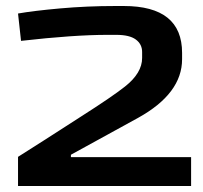

<svg xmlns="http://www.w3.org/2000/svg" viewBox="-20 -619 676 639"><path d="M40 -97 125 -151Q149 -167 251 -232Q353 -297 396 -331Q453 -376 453 -426V-446Q453 -472 432 -487.5Q411 -503 367 -503H337Q226 -503 50 -483L40 -574Q91 -583 180 -591Q269 -599 364 -599H392Q586 -599 586 -443V-422Q586 -308 440 -227L216 -104V-96H616V0H40Z"/></svg>

Font: Gold
Style: Regular
Weight: 400
Designer: jaiki
Version: Version 1.000